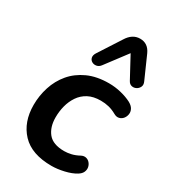

<svg xmlns="http://www.w3.org/2000/svg" viewBox="-191 -869 862 974"><g transform="rotate(30 240.0 -382.0)"><path d="M270 10Q153 10 95 -51.5Q37 -113 37 -213Q37 -267 53.5 -318.5Q70 -370 104 -410.5Q138 -451 190.5 -475Q243 -499 314 -499Q350 -499 385 -490.5Q420 -482 447 -468Q467 -457 474.5 -442.5Q482 -428 479.5 -413Q477 -398 468 -387Q459 -376 445 -372.5Q431 -369 415 -378Q392 -391 369.5 -396.5Q347 -402 322 -402Q279 -402 249 -386Q219 -370 200.5 -342.5Q182 -315 173.5 -282Q165 -249 165 -214Q165 -157 193.5 -122Q222 -87 288 -87Q307 -87 328.5 -92Q350 -97 374 -110Q388 -117 401 -114Q414 -111 423 -100.5Q432 -90 434.5 -76.5Q437 -63 431 -49Q425 -35 407 -24Q381 -8 342 1Q303 10 270 10ZM405 -728 463 -597Q471 -580 465 -567Q459 -554 446.5 -547.5Q434 -541 420.5 -544Q407 -547 399 -562L332 -686L237 -560Q227 -547 213 -544.5Q199 -542 187.5 -548.5Q176 -555 173 -568Q170 -581 180 -597L264 -727Q278 -750 296.5 -762Q315 -774 338 -774Q384 -774 405 -728Z"/></g></svg>

Font: Nunito Variable Extra Light
Style: Italic
Weight: 200
Italic angle: -9°
Designer: Vernon Adams
Foundry: Vernon Adams
Version: Version 3.602